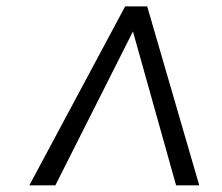

<svg xmlns="http://www.w3.org/2000/svg" viewBox="-20 -717 683 591"><path d="M70.3 -146.5 365.2 -697.3H433.1L593.3 -146.5H522L389.2 -620.1L150.4 -146.5Z"/></svg>

Font: Gelasio
Style: Italic
Weight: 400
Italic angle: -8.5°
Designer: Eben Sorkin
Foundry: Eben Sorkin
Version: Version 1.008